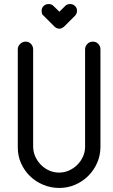

<svg xmlns="http://www.w3.org/2000/svg" viewBox="-20 -931 557 950"><path d="M144 -207Q144 -180 154.5 -156.5Q165 -133 183 -115Q201 -97 224 -87Q247 -77 273 -77Q298 -77 321.5 -87.5Q345 -98 362.5 -115.5Q380 -133 390.5 -156Q401 -179 401 -205V-687Q401 -702 412 -713.5Q423 -725 439 -725Q456 -725 466.5 -713.5Q477 -702 477 -687V-205Q477 -163 461 -126Q445 -89 417 -61Q389 -33 352 -17Q315 -1 273 -1Q232 -1 194.5 -16.5Q157 -32 129 -59Q101 -86 84.5 -122.5Q68 -159 68 -201V-687Q68 -702 79.5 -713.5Q91 -725 107 -725Q123 -725 133.5 -713.5Q144 -702 144 -687ZM195 -854Q189 -858 187.5 -864.5Q186 -871 186 -878Q186 -892 196 -901.5Q206 -911 220 -911Q235 -911 244 -902L274 -873L303 -902Q312 -911 327 -911Q341 -911 351 -901.5Q361 -892 361 -878Q361 -863 351 -853L298 -800Q285 -789 274 -789Q260 -789 249 -800Z"/></svg>

Font: VDS Compensated
Style: Light
Weight: 300
Designer: artmaker
Foundry: artmaker
Version: Version 1.000 2012 initial release